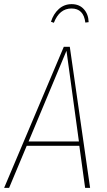

<svg xmlns="http://www.w3.org/2000/svg" viewBox="-29 -907 519 927"><path d="M382 0 354 -203H100L15 0H-9L279 -681H308L406 0ZM109 -224H352L292 -662ZM217 -802Q229 -840 255 -863.5Q281 -887 317 -887Q354 -887 376 -862.5Q398 -838 399 -800L383 -798Q375 -866 316 -866Q258 -866 231 -797Z"/></svg>

Font: Fira Sans Extra Condensed Thin
Style: Italic
Weight: 250
Width: 3
Italic angle: -8°
Designer: Carrois Corporate & Edenspiekermann AG
Foundry: Carrois Corporate GbR & Edenspiekermann AG
Version: Version 4.203